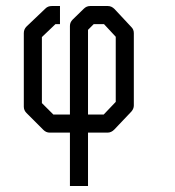

<svg xmlns="http://www.w3.org/2000/svg" viewBox="-20 -490 580 637"><path d="M272 -50V127H212V-50H145Q133 -50 124 -59L68 -115Q59 -124 59 -136V-380Q59 -393 68 -402L131 -462Q139 -470 152 -470H179V-410H164L119 -367V-148L157 -110H212V-404Q212 -416 221 -425L258 -461Q267 -470 279 -470H338Q350 -470 360 -460L416 -400Q424 -392 424 -380V-140Q424 -129.5 416 -120L359 -60Q349 -50 337 -50ZM272 -110H324L364 -152V-368L325 -410H291L272 -391Z"/></svg>

Font: ibm3270
Style: Regular
Weight: 400
Monospace: yes
Version: Version 2.0.3